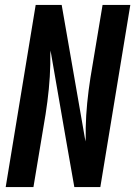

<svg xmlns="http://www.w3.org/2000/svg" viewBox="-20 -755 546 775"><path d="M3 0 124 -735H229L325 -184Q325 -188 325.5 -193Q326 -198 326 -202V-239Q327 -289 332 -339.5Q337 -390 345 -441L394 -735H506L385 0H280L248 -182L184 -551Q184 -547 183.5 -542Q183 -537 183 -533V-496Q182 -446 177 -395.5Q172 -345 164 -294L115 0Z"/></svg>

Font: Iosevka SS04
Style: Bold Italic
Weight: 700
Italic angle: -9°
Monospace: yes
Designer: Belleve Invis
Foundry: Belleve Invis
Version: Version 19.0.0; ttfautohint (v1.8.4)